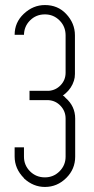

<svg xmlns="http://www.w3.org/2000/svg" viewBox="-20 -739 373 761"><path d="M278 -269V-118Q278 -69 243 -34Q207 2 158 2Q112 2 75 -32V-33Q38 -70 38 -119V-155H75V-118Q75 -84 99 -60Q123 -36 158 -36Q192 -36 216 -60Q240 -84 240 -118V-173V-174V-268V-269Q240 -298 220.5 -319Q201 -340 173 -342H168H97V-379H168H173Q201 -381 220.5 -401.5Q240 -422 240 -451V-452V-599Q240 -634 216 -658Q192 -682 158 -682Q123 -682 99 -658Q75 -634 75 -599V-601H38Q38 -650 74 -684Q111 -719 158 -719Q209 -719 242 -684Q277 -647 277 -599V-446Q277 -431 273 -419Q264 -390 240 -369Q239 -368 229 -360Q235 -358 240 -351Q278 -318 278 -269Z"/></svg>

Font: Aaram
Style: Regular
Weight: 400
Designer: Tharique Azeez
Foundry: Tharique Azeez
Version: Version 1.7